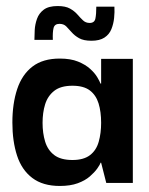

<svg xmlns="http://www.w3.org/2000/svg" viewBox="-20 -606 493 636"><path d="M178 10Q122 10 87 -16.5Q52 -43 36.5 -90.5Q21 -138 21 -200Q21 -263 37 -311Q53 -359 87.5 -385.5Q122 -412 178 -412Q214 -412 238.5 -402Q263 -392 278.5 -378Q294 -364 302 -350.5Q310 -337 313 -329H315V-411H420V0H332L315 -67H313Q311 -60 302 -47.5Q293 -35 277.5 -21.5Q262 -8 237.5 1Q213 10 178 10ZM220 -76Q257 -76 278 -92Q299 -108 307 -136.5Q315 -165 315 -199Q315 -236 306.5 -263.5Q298 -291 277.5 -306.5Q257 -322 220 -322Q181 -322 159.5 -305Q138 -288 129.5 -260.5Q121 -233 121 -199Q121 -165 129.5 -137Q138 -109 159.5 -92.5Q181 -76 220 -76ZM94 -474Q94 -488 95 -506.5Q96 -525 102.5 -543.5Q109 -562 125 -574Q141 -586 171 -586Q197 -586 212 -577.5Q227 -569 236.5 -558Q246 -547 255 -538.5Q264 -530 277 -530Q293 -530 296 -544.5Q299 -559 299 -584H359Q360 -566 358 -546.5Q356 -527 349 -509.5Q342 -492 326 -481.5Q310 -471 283 -471Q257 -471 242 -479.5Q227 -488 217.5 -499Q208 -510 199.5 -518.5Q191 -527 177 -527Q161 -527 157.5 -513.5Q154 -500 155 -474Z"/></svg>

Font: Darker Grotesque
Style: Bold
Weight: 700
Designer: Gabriel Lam
Foundry: TypeRant
Version: Version 1.000;gftools[0.9.28]